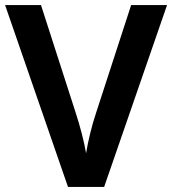

<svg xmlns="http://www.w3.org/2000/svg" viewBox="-20 -734 676 754"><path d="M636 -714H495L358 -293C340 -240 325 -176 318 -132C311 -176 294 -240 277 -292L141 -714H0L247 0H389Z"/></svg>

Font: Noto Sans Lao SemiBold
Style: Regular
Weight: 600
Designer: Monotype Design Team
Foundry: Monotype Imaging Inc.
Version: Version 2.003